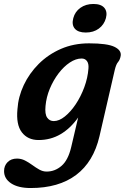

<svg xmlns="http://www.w3.org/2000/svg" viewBox="-66 -695 632 968"><path d="M435.5 -8Q405.5 121 317.8 187Q230 253 88.5 253Q26 253 -9.8 229.5Q-45.5 206 -45.5 167.5Q-45.5 140.5 -27.8 122.5Q-10 104.5 19.5 104.5Q41 104.5 60 114.2Q79 124 96.8 137Q114.5 150 132.2 160Q150 170 169 170Q211 170 244.2 141.2Q277.5 112.5 293 46.5L328 -102.5Q289 -47.5 239 -18.2Q189 11 128.5 11Q74 11 44.2 -27.8Q14.5 -66.5 22 -144.5Q26 -207 53.8 -266Q81.5 -325 129.2 -372.8Q177 -420.5 241.2 -448.5Q305.5 -476.5 383 -476.5Q474.5 -476.5 510.8 -459Q547 -441.5 542.5 -413.5Q539 -393.5 529.2 -382.2Q519.5 -371 513 -344ZM163.5 -160.5Q159.5 -119.5 171.8 -102Q184 -84.5 205 -84.5Q232 -84.5 261 -107.8Q290 -131 315.8 -169.5Q341.5 -208 359 -255.2Q376.5 -302.5 380 -350Q382 -374 372.5 -387Q363 -400 345.5 -400Q316.5 -400 286 -379.8Q255.5 -359.5 229.2 -325Q203 -290.5 185.2 -248Q167.5 -205.5 163.5 -160.5ZM366.5 -531Q328 -531 311.2 -550.5Q294.5 -570 303.5 -603.5Q312 -636 339.2 -655.5Q366.5 -675 405 -675Q443.5 -675 460 -655.5Q476.5 -636 468 -603.5Q459 -570.5 432.2 -550.8Q405.5 -531 366.5 -531Z"/></svg>

Font: Fraunces 9pt S100 SemiBold
Style: Italic
Weight: 600
Italic angle: -16°
Version: Version 1.000; ttfautohint (v1.8.3)